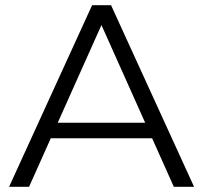

<svg xmlns="http://www.w3.org/2000/svg" viewBox="-20 -720 784 740"><path d="M15 0 335 -700H408L728 0H650L356 -657H386L92 0ZM141 -187 163 -247H570L592 -187Z"/></svg>

Font: MOST Montserrat
Style: Regular
Weight: 400
Designer: Julieta Ulanovsky
Foundry: Julieta Ulanovsky
Version: Version 8.000;March 11, 2024;FontCreator 15.0.0.2926 64-bit